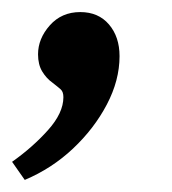

<svg xmlns="http://www.w3.org/2000/svg" viewBox="-38 -143 285 318"><path d="M3 155 -18 125Q16 101 41.5 72.5Q67 44 67 18Q67 9 62.5 5Q58 1 49 -6Q39 -13 32 -24.5Q25 -36 25 -53Q25 -79 44.5 -101Q64 -123 95 -123Q125 -123 142.5 -102.5Q160 -82 160 -50Q160 -10 139 30Q118 70 83 103Q48 136 3 155Z"/></svg>

Font: Rasa SemiBold
Style: Italic
Weight: 600
Italic angle: -7.10001°
Designer: Anna Giedrys (Yrsa+Rasa design), David Brezina (Yrsa art-direction, Rasa art-direction, design)
Foundry: Rosetta Type Foundry
Version: Version 2.004